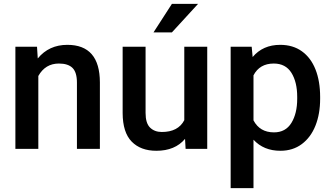

<svg xmlns="http://www.w3.org/2000/svg" viewBox="-20 -770 1715 993"><path d="M178.2 -377V0H59.6V-528.3H171.4L175.3 -467.8Q233.4 -538.1 328.1 -538.1Q496.1 -538.1 496.6 -344.2V0H377.9V-342.8Q377.9 -396 355 -418.7Q332 -441.4 284.7 -441.4Q214.4 -441.4 178.2 -377Z M773.9 -602.5 869.1 -750H1004.4L869.1 -602.5ZM939.9 0 937 -51.8Q885.3 9.8 788.6 9.8Q707.5 9.8 661.1 -37.6Q614.7 -85 614.3 -185.1V-528.3H732.9V-186Q732.9 -132.8 756.1 -110.1Q779.3 -87.4 816.9 -87.4Q901.4 -87.4 933.1 -148.4V-528.3H1051.8V0Z M1291 -47.4V203.1H1172.9V-528.3H1281.7L1286.6 -475.1Q1339.8 -538.1 1429.2 -538.1Q1495.1 -538.1 1541.5 -504.6Q1587.9 -471.2 1611.8 -410.6Q1635.7 -350.1 1635.7 -268.6V-258.8Q1635.7 -181.2 1611.6 -120.4Q1587.4 -59.6 1541 -24.9Q1494.6 9.8 1430.2 9.8Q1343.8 9.8 1291 -47.4ZM1291 -380.4V-147.5Q1323.7 -85.4 1397 -85.4Q1457 -85.4 1487.1 -134.3Q1517.1 -183.1 1517.1 -259.3V-269Q1517.1 -345.7 1487.1 -393.6Q1457 -441.4 1396 -441.4Q1322.8 -441.4 1291 -380.4Z"/></svg>

Font: Mardoto Medium
Style: Regular
Weight: 500
Designer: Christian Robertson, Vahan Hovhannisyan
Foundry: Google
Version: Version 1.000